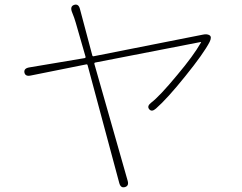

<svg xmlns="http://www.w3.org/2000/svg" viewBox="-20 -786 1040 826"><path d="M517 19Q499 24 493 1L357 -505Q356 -510 351 -509L112 -461Q89 -456 85 -474Q82 -492 106 -496L344 -536Q349 -537 348 -542L306 -688Q303 -699 299 -710L289 -736Q281 -759 299 -765Q318 -771 324 -747L377 -548Q378 -543 383 -544L853 -637Q871 -641 882 -634Q892 -627 882 -606Q857 -557 777 -458Q700 -362 651 -319Q633 -303 622 -316Q611 -329 630 -344Q667 -372 743 -464Q812 -546 844 -602Q847 -606 842 -605L390 -517Q385 -516 386 -511L529 -9Q536 14 517 19Z"/></svg>

Font: Resource Han Rounded KR ExtraLight
Style: Regular
Weight: 250
Designer: Cyano Hao (round all glyphs); Ryoko NISHIZUKA 西塚涼子 (kana, bopomofo & ideographs); Paul D. Hunt (Latin, Greek & Cyrillic)
Foundry: Cyano Hao
Version: 0.990